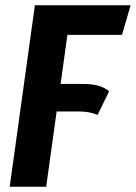

<svg xmlns="http://www.w3.org/2000/svg" viewBox="-20 -712 518 732"><path d="M237 -579 211 -392H293Q330 -392 354 -385.5Q378 -379 396 -364L352 -274Q321 -287 282 -287H196L156 0H17L113 -692H478L445 -579Z"/></svg>

Font: Fira Sans Extra Condensed SemiBold
Style: Italic
Weight: 600
Width: 3
Italic angle: -8°
Designer: Carrois Corporate & Edenspiekermann AG
Foundry: Carrois Corporate GbR & Edenspiekermann AG
Version: Version 4.203